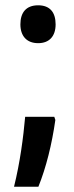

<svg xmlns="http://www.w3.org/2000/svg" viewBox="-20 -570 281 725"><path d="M57 -478C57 -434 81 -407 124 -407C166 -407 190 -433 190 -478C190 -524 168 -550 124 -550C79 -550 57 -523 57 -478ZM189 -117 185 -129H75C68 -51 56 42 33 135H125C154 63 176 -25 189 -117Z"/></svg>

Font: Noto Sans Hebrew ExtraCondensed SemiBold
Style: Regular
Weight: 600
Width: 2
Designer: Ben Nathan
Foundry: Google LLC
Version: Version 3.001